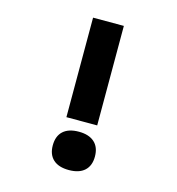

<svg xmlns="http://www.w3.org/2000/svg" viewBox="-117 -901 935 1012"><g transform="rotate(15 350.0 -395.5)"><path d="M266 -800H434V-257H266ZM350 9Q294 9 264.5 -18Q235 -45 235 -95Q235 -146 264.5 -173Q294 -200 350 -200Q405 -200 435 -173Q465 -146 465 -95Q465 -45 435.5 -18Q406 9 350 9Z"/></g></svg>

Font: Martian Mono
Style: Bold
Weight: 700
Designer: Roman Shamin
Foundry: Evil Martians
Version: Version 1.000